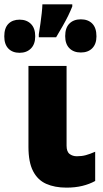

<svg xmlns="http://www.w3.org/2000/svg" viewBox="-74 -858 478 888"><path d="M233.9 -553.2V-184.1Q233.9 -156.7 247.8 -146Q261.7 -135.3 281.7 -135.3Q304.2 -135.3 323 -140.4Q341.8 -145.5 366.2 -156.2V-21Q339.8 -6.3 306.9 1.7Q273.9 9.8 233.4 9.8Q179.2 9.8 139.6 -7.8Q100.1 -25.4 78.9 -66.7Q57.6 -107.9 57.6 -178.7V-553.2ZM260.3 -837.9V-828.1Q252.4 -808.1 241.5 -785.6Q230.5 -763.2 216.3 -738.3Q202.1 -713.4 185.5 -685.5H105.5V-699.7Q109.4 -723.6 113 -749Q116.7 -774.4 119.1 -797.6Q121.6 -820.8 122.1 -837.9ZM16.6 -767.1Q49.3 -767.1 69.1 -747.3Q88.9 -727.5 88.9 -689.9Q88.9 -653.8 69.1 -633.8Q49.3 -613.8 16.6 -613.8Q-16.1 -613.8 -35.2 -633.3Q-54.2 -652.8 -54.2 -689.9Q-54.2 -728.5 -35.2 -747.8Q-16.1 -767.1 16.6 -767.1ZM299.8 -768.6Q333.5 -768.6 352.8 -748.8Q372.1 -729 372.1 -689.9Q372.1 -654.8 352.8 -635Q333.5 -615.2 299.8 -615.2Q266.6 -615.2 247.1 -634.8Q227.5 -654.3 227.5 -690.9Q227.5 -729.5 247.1 -749Q266.6 -768.6 299.8 -768.6Z"/></svg>

Font: Open Sans SemiCondensed ExtraBold
Style: Regular
Weight: 800
Width: 4
Designer: Monotype Design Team
Foundry: Monotype Imaging Inc.
Version: Version 3.000